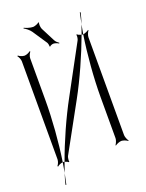

<svg xmlns="http://www.w3.org/2000/svg" viewBox="-148 -752 709 933"><g transform="rotate(-20 206.5 -285.0)"><path d="M93 -676C103 -671 120 -658 128 -646L178 -571C181 -566 183 -555 182 -551L185 -549C187 -553 198 -557 204 -557C213 -557 225 -552 231 -548L233 -551C227 -555 217 -563 213 -572L176 -644C172 -652 170 -672 174 -677L170 -679C167 -674 148 -667 140 -667C125 -667 105 -674 95 -679ZM19 9 22 12C27 7 39 1 50 0C65 -97 74 -215 74 -314V-529C74 -539 81 -554 86 -559L83 -562C78 -557 63 -550 53 -550C42 -550 27 -557 22 -562L19 -559C24 -554 31 -539 31 -529V-22C31 -11 24 4 19 9ZM348 -551C350 -551 352 -550 353 -550H356C359 -567 362 -584 365 -599C360 -584 354 -568 348 -551ZM365 -599C372 -619 377 -638 381 -655L377 -656C373 -639 369 -620 365 -599ZM319 10 321 12C327 7 343 0 353 0C363 0 379 7 385 12L387 10C382 4 375 -12 375 -22V-528C375 -538 382 -554 387 -560L385 -562C380 -558 366 -551 356 -550C341 -453 331 -333 331 -234V-22C331 -12 324 4 319 10ZM59 1C66 3 76 7 78 10L81 8C79 4 81 -12 84 -19L218 -263C266 -350 314 -459 348 -551C340 -553 329 -557 327 -561L324 -559C326 -554 324 -537 320 -531L187 -285C140 -199 92 -91 59 1ZM41 52C46 36 53 19 59 1C57 0 55 0 53 0H50C47 18 44 36 41 52ZM25 108 29 109C33 92 37 73 41 52C34 72 29 91 25 108Z"/></g></svg>

Font: Armata Saber
Style: Rg
Weight: 400
Designer: Jasper
Foundry: Cannot Into Space Fonts
Version: Version 0.970